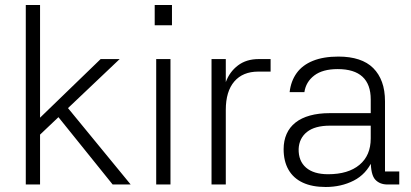

<svg xmlns="http://www.w3.org/2000/svg" viewBox="-20 -737 1641 767"><path d="M246 -312 502 0H430L207 -277ZM140 0H83V-717H140ZM106 -234 382 -501H458L105 -166Z M661 -501V0H604V-501ZM598 -717H667V-636H598Z M882 0H825V-501H882V-409Q897 -450 930.5 -475.5Q964 -501 1013 -501H1061V-451H1012Q950 -451 916 -411.5Q882 -372 882 -298Z M1575 0H1528Q1497 0 1479 -19.5Q1461 -39 1461 -96H1468Q1443 -41 1393 -15.5Q1343 10 1281 10Q1227 10 1189.5 -7.5Q1152 -25 1132.5 -59Q1113 -93 1113 -141Q1113 -175 1125 -202Q1137 -229 1160.5 -247.5Q1184 -266 1218.5 -275.5Q1253 -285 1297 -285H1461V-340Q1461 -400 1428 -430.5Q1395 -461 1329 -461Q1269 -461 1235.5 -435.5Q1202 -410 1196 -369H1137Q1142 -413 1165 -445Q1188 -477 1230 -494Q1272 -511 1332 -511Q1378 -511 1413 -499.5Q1448 -488 1471 -465Q1494 -442 1506 -409Q1518 -376 1518 -332V-52H1575ZM1173 -142Q1172 -94 1202.5 -67.5Q1233 -41 1291 -41Q1371 -41 1416 -78.5Q1461 -116 1461 -184V-235H1298Q1238 -235 1206.5 -210Q1175 -185 1173 -142Z"/></svg>

Font: Asta Sans Light
Style: Regular
Weight: 300
Designer: 42dot
Version: Version 1.000